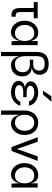

<svg xmlns="http://www.w3.org/2000/svg" viewBox="1314 -2116 1002 3671"><g transform="rotate(90 1815.5 -281.0)"><path d="M330 -500V-425H20V-500ZM211 -169Q211 -131 220 -110.5Q229 -90 248.5 -84Q268 -78 300 -80V0Q251 4 219 -5Q187 -14 168.5 -35.5Q150 -57 142 -90.5Q134 -124 134 -169V-450H211Z M594 10Q535 10 485.5 -23.5Q436 -57 406.5 -115.5Q377 -174 377 -249Q377 -324 407 -383Q437 -442 488.5 -476Q540 -510 604 -510Q674 -510 710.5 -474.5Q747 -439 760.5 -380Q774 -321 774 -249Q774 -211 766 -166.5Q758 -122 738.5 -81.5Q719 -41 684 -15.5Q649 10 594 10ZM614 -66Q665 -66 698.5 -91Q732 -116 748 -157.5Q764 -199 764 -249Q764 -304 747.5 -345.5Q731 -387 697.5 -410.5Q664 -434 614 -434Q539 -434 498 -381.5Q457 -329 457 -249Q457 -196 477.5 -154.5Q498 -113 533.5 -89.5Q569 -66 614 -66ZM764 -500H844V0H771Q771 -3 769 -21Q767 -39 765.5 -61.5Q764 -84 764 -100Z M1441 -209Q1441 -139 1412 -90Q1383 -41 1335 -15.5Q1287 10 1229 10Q1171 10 1134.5 -15.5Q1098 -41 1078 -81.5Q1058 -122 1051 -166.5Q1044 -211 1044 -249H974V-479Q974 -564 1003 -614.5Q1032 -665 1084 -687.5Q1136 -710 1204 -710Q1308 -710 1359.5 -659.5Q1411 -609 1411 -534Q1411 -496 1394 -464Q1377 -432 1344.5 -411Q1312 -390 1267 -387Q1327 -384 1365.5 -359.5Q1404 -335 1422.5 -295.5Q1441 -256 1441 -209ZM1216 -415Q1275 -415 1303 -448.5Q1331 -482 1331 -524Q1331 -558 1318 -582.5Q1305 -607 1277 -620.5Q1249 -634 1204 -634Q1171 -634 1143.5 -628Q1116 -622 1096 -605.5Q1076 -589 1065 -558.5Q1054 -528 1054 -479V-249Q1054 -199 1070.5 -157.5Q1087 -116 1120 -91Q1153 -66 1204 -66Q1281 -66 1321 -104.5Q1361 -143 1361 -219Q1361 -262 1343 -291Q1325 -320 1292.5 -335Q1260 -350 1216 -350H1121V-415ZM974 -249 1036 -259H1054V200H974Z M1745 10Q1684 10 1634.5 -7.5Q1585 -25 1555.5 -58Q1526 -91 1526 -138Q1526 -162 1536.5 -183Q1547 -204 1565.5 -219.5Q1584 -235 1609.5 -245Q1635 -255 1665 -257Q1635 -258 1611.5 -267Q1588 -276 1571 -290.5Q1554 -305 1545.5 -323.5Q1537 -342 1537 -363Q1537 -411 1566.5 -443.5Q1596 -476 1645.5 -493Q1695 -510 1755 -510Q1812 -510 1863.5 -490Q1915 -470 1952 -431Q1989 -392 2002 -333H1921Q1910 -364 1886 -386.5Q1862 -409 1828 -422Q1794 -435 1752 -435Q1687 -435 1653 -412Q1619 -389 1619 -358Q1619 -335 1636 -319.5Q1653 -304 1681.5 -296.5Q1710 -289 1744 -289H1839V-224H1735Q1696 -224 1667.5 -214.5Q1639 -205 1623.5 -188Q1608 -171 1608 -148Q1608 -117 1627.5 -99Q1647 -81 1678.5 -73Q1710 -65 1745 -65Q1786 -65 1820.5 -74.5Q1855 -84 1882.5 -107Q1910 -130 1927 -168H2002Q1989 -125 1963.5 -92Q1938 -59 1903.5 -36Q1869 -13 1828.5 -1.5Q1788 10 1745 10ZM1715 -601 1821 -762H1926L1786 -601Z M2344 10Q2289 10 2254 -15.5Q2219 -41 2199.5 -81.5Q2180 -122 2172 -166.5Q2164 -211 2164 -249H2094Q2094 -324 2123 -383Q2152 -442 2204 -476Q2256 -510 2324 -510Q2399 -510 2452 -476Q2505 -442 2533 -383Q2561 -324 2561 -249Q2561 -174 2531 -115.5Q2501 -57 2451.5 -23.5Q2402 10 2344 10ZM2324 -66Q2370 -66 2405.5 -89.5Q2441 -113 2461 -154.5Q2481 -196 2481 -249Q2481 -329 2440 -381.5Q2399 -434 2324 -434Q2280 -434 2246 -410.5Q2212 -387 2193 -345.5Q2174 -304 2174 -249Q2174 -199 2190.5 -157.5Q2207 -116 2240 -91Q2273 -66 2324 -66ZM2094 -249 2166 -259 2174 -249V200H2094Z M2841 -69H2817L2970 -500H3057L2867 0H2792L2603 -500H2690Z M3316 10Q3257 10 3207.5 -23.5Q3158 -57 3128.5 -115.5Q3099 -174 3099 -249Q3099 -324 3129 -383Q3159 -442 3210.5 -476Q3262 -510 3326 -510Q3396 -510 3432.5 -474.5Q3469 -439 3482.5 -380Q3496 -321 3496 -249Q3496 -211 3488 -166.5Q3480 -122 3460.5 -81.5Q3441 -41 3406 -15.5Q3371 10 3316 10ZM3336 -66Q3387 -66 3420.5 -91Q3454 -116 3470 -157.5Q3486 -199 3486 -249Q3486 -304 3469.5 -345.5Q3453 -387 3419.5 -410.5Q3386 -434 3336 -434Q3261 -434 3220 -381.5Q3179 -329 3179 -249Q3179 -196 3199.5 -154.5Q3220 -113 3255.5 -89.5Q3291 -66 3336 -66ZM3486 -500H3566V0H3493Q3493 -3 3491 -21Q3489 -39 3487.5 -61.5Q3486 -84 3486 -100Z"/></g></svg>

Font: Syne
Style: Regular
Weight: 400
Designer: Lucas Descroix
Foundry: Bonjour Monde
Version: Version 2.200